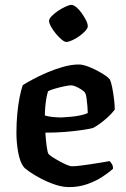

<svg xmlns="http://www.w3.org/2000/svg" viewBox="-20 -763 514 783"><path d="M262 0Q235 0 205 -10Q175 -20 147.5 -34.5Q120 -49 100.5 -62.5Q81 -76 76 -83Q62 -101 54.5 -140Q47 -179 47 -222Q47 -262 50.5 -299Q54 -336 60 -366.5Q66 -397 73 -416Q87 -425 113 -439Q139 -453 171.5 -467Q204 -481 238 -490.5Q272 -500 301 -500Q319 -500 345 -489.5Q371 -479 395 -464.5Q419 -450 428 -439Q433 -429 437.5 -406.5Q442 -384 445 -359Q448 -334 448 -316Q436 -300 419.5 -285Q403 -270 387 -258.5Q371 -247 359 -241Q343 -237 313 -232.5Q283 -228 245 -225Q207 -222 165 -222Q167 -190 170.5 -165Q174 -140 178 -135Q181 -131 193 -123Q205 -115 220.5 -106.5Q236 -98 250.5 -91.5Q265 -85 274 -85Q287 -85 307.5 -87.5Q328 -90 351 -93.5Q374 -97 394.5 -100.5Q415 -104 427 -106Q431 -102 436 -94.5Q441 -87 441 -75Q425 -60 397.5 -42Q370 -24 335.5 -12Q301 0 262 0ZM231 -284Q250 -285 271 -287Q292 -289 310 -293Q328 -297 338 -302Q338 -313 336.5 -329.5Q335 -346 333 -362Q331 -378 327 -384Q325 -389 314 -396.5Q303 -404 290.5 -409.5Q278 -415 270 -415Q261 -415 242 -411Q223 -407 204 -401.5Q185 -396 176 -391Q172 -379 169 -361.5Q166 -344 164.5 -326Q163 -308 163 -292Q175 -288 194.5 -286Q214 -284 231 -284ZM250 -592Q243 -592 231 -602Q219 -612 207.5 -626Q196 -640 188 -654.5Q180 -669 180 -678Q180 -686 190.5 -697Q201 -708 216.5 -718.5Q232 -729 247.5 -736Q263 -743 271 -743Q280 -743 291.5 -733.5Q303 -724 313.5 -709Q324 -694 331 -680Q338 -666 338 -656Q338 -648 328 -637Q318 -626 304 -616Q290 -606 275 -599Q260 -592 250 -592Z"/></svg>

Font: Texturina 12pt SemiBold
Style: Regular
Weight: 600
Designer: Guillermo Torres Carreño
Foundry: Omnibus-Type
Version: Version 1.002